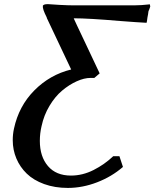

<svg xmlns="http://www.w3.org/2000/svg" viewBox="-20 -671 751 934"><path d="M464.8 -314 439 -292H420.9Q389.6 -292 353.3 -275.6Q316.9 -259.3 282.5 -230.5Q248 -201.7 220.7 -156Q193.4 -110.4 182.1 -57.1Q173.8 -22 173.8 14.2Q173.8 90.8 213.4 137Q252.9 183.1 325.2 183.1Q381.8 183.1 435.3 156Q488.8 128.9 530.8 88.9H561L578.1 141.1Q523.4 188.5 452.4 215.8Q381.3 243.2 310.1 243.2Q246.6 243.2 194.8 224.4Q143.1 205.6 110.1 173.6Q77.1 141.6 59.6 99.9Q42 58.1 42 11.2Q42 -18.1 47.9 -44.9Q71.3 -154.8 147 -231.2Q222.7 -307.6 326.2 -333Q306.6 -374.5 266.6 -459Q226.6 -543.5 207 -585H208Q185.5 -628.9 189 -641.1L188 -640.1Q188 -650.9 212.9 -650.9Q225.6 -649.4 269.5 -647.2Q313.5 -645 335 -645H633.8Q666 -645 709 -649.9L710.9 -639.2Q710.4 -637.2 708.5 -632.1Q706.5 -627 706.1 -625Q705.6 -623 704.3 -621.3Q703.1 -619.6 702.1 -615.5Q701.2 -611.3 700.2 -601.1Q697.3 -588.4 694.8 -567.9L692.9 -560.1Q645.5 -562.5 564.9 -568.8Q410.6 -582 338.9 -582Q338.9 -580.1 339.8 -579.1Q343.3 -570.8 355.2 -545.9Q367.2 -521 397.9 -455.8Q428.7 -390.6 464.8 -314Z"/></svg>

Font: Linear Smooth
Style: Bold Italic
Weight: 700
Designer: Philipp H. Poll, Flanker
Foundry: Philipp H. Poll, reworked by Flanker
Version: Version 1.061 | FøM Fix